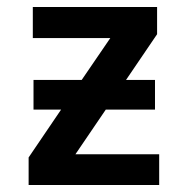

<svg xmlns="http://www.w3.org/2000/svg" viewBox="-20 -546 540 550"><path d="M436 -104V-16H62V-95L155 -232H76V-317H214L296 -437H74V-526H430V-448L341 -317H424V-232H283L196 -104Z"/></svg>

Font: D2Coding ligature
Style: Bold
Weight: 700
Monospace: yes
Designer: Yong-Rak Park; Jeong-Hwan Yoon; Sang-Min Lee;
Foundry: NHN Corporation
Version: Version 1.3.2; Build 20180524